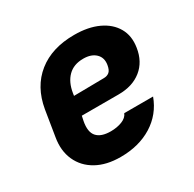

<svg xmlns="http://www.w3.org/2000/svg" viewBox="-130 -699 859 848"><g transform="rotate(-30 300.0 -275.0)"><path d="M255 10Q183 10 133 -18Q83 -46 60.5 -96Q38 -146 49 -210L70 -340Q88 -445 160 -502.5Q232 -560 346 -560Q417 -560 467.5 -536.5Q518 -513 542 -471Q566 -429 557 -373Q547 -307 501.5 -270.5Q456 -234 385 -234H197L192 -210Q182 -158 203.5 -134Q225 -110 274 -110Q306 -110 331.5 -120Q357 -130 365 -150H512Q484 -74 416.5 -32Q349 10 255 10ZM211 -327 364 -329Q381 -329 392 -338Q403 -347 407 -371Q413 -406 391 -427.5Q369 -449 328 -449Q279 -449 250 -420Q221 -391 213 -340Z"/></g></svg>

Font: JetBrains Mono ExtraBold
Style: Italic
Weight: 800
Italic angle: -9°
Monospace: yes
Designer: Philipp Nurullin, Konstantin Bulenkov
Foundry: JetBrains
Version: Version 2.305; ttfautohint (v1.8.4.7-5d5b)